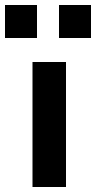

<svg xmlns="http://www.w3.org/2000/svg" viewBox="-68 -748 384 768"><path d="M62 0V-500H196V0ZM168 -596V-728H296V-596ZM-48 -596V-728H80V-596Z"/></svg>

Font: Titillium Web
Style: Bold
Weight: 700
Designer: Mohamed Gaber, Accademia di Belle Arti di Urbino
Foundry: Kief Type Foundry, Accademia di Belle Arti di Urbino
Version: Version 3.000